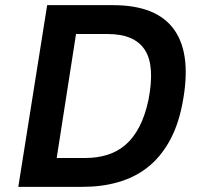

<svg xmlns="http://www.w3.org/2000/svg" viewBox="-20 -725 782 745"><path d="M51 0 163 -705H419Q590 -705 657.5 -607.5Q725 -510 687 -319Q670 -233 634.5 -172Q599 -111 550 -73.5Q501 -36 438 -18Q375 0 301 0ZM200 -112H312Q358 -112 397.5 -124.5Q437 -137 467.5 -163.5Q498 -190 520.5 -233Q543 -276 556 -337Q582 -470 542 -531.5Q502 -593 398 -593H275Z"/></svg>

Font: Nunito Sans 7pt SemiCondensed
Style: Bold Italic
Weight: 700
Width: 4
Italic angle: -9°
Designer: Vernon Adams
Foundry: Vernon Adams
Version: Version 3.101;gftools[0.9.27]